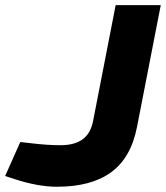

<svg xmlns="http://www.w3.org/2000/svg" viewBox="-38 -720 648 750"><path d="M184.7 9.5Q147.3 9.5 105.1 1.8Q63 -5.9 19 -20.4L-18 -32.4L41.3 -165.3L89.1 -159.8Q119.2 -156.3 145.4 -154.6Q171.7 -152.8 198.8 -152.8Q252.9 -152.8 284.5 -175.7Q316.2 -198.5 325.7 -247.7L413.8 -700H590L497.1 -223.6Q473.6 -103.5 395.9 -47Q318.2 9.5 184.7 9.5Z"/></svg>

Font: REM Medium
Style: Italic
Weight: 500
Italic angle: -11°
Designer: Octavio Pardo
Foundry: Ashler Design
Version: Version 1.005;gftools[0.9.28]